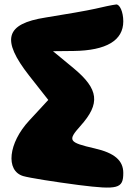

<svg xmlns="http://www.w3.org/2000/svg" viewBox="-20 -899 599 855"><path d="M404 -860C369 -852 271 -835 183 -821C4 -793 -16 -723 110 -562L195 -454L110 -362C17 -262 4 -139 83 -115C110 -107 223 -89 331 -75C506 -53 529 -59 529 -129C529 -184 490 -218 402 -238C285 -265 280 -273 338 -338C428 -438 420 -502 308 -595L216 -671L308 -672C454 -674 529 -719 529 -804C529 -846 513 -881 497 -879C480 -877 437 -868 404 -860Z"/></svg>

Font: Hussar Skorodowane
Style: Bold
Weight: 700
Foundry: Cannot Into Space Fonts
Version: Version 0.892